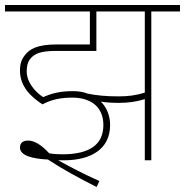

<svg xmlns="http://www.w3.org/2000/svg" viewBox="-20 -642 741 769"><path d="M270 -251C335 -251 394 -221 394 -141C394 -63 339 -24 230 -24C211 -24 194 -25 177 -28C149 -59 119 -79 93 -79C69 -79 60 -67 60 -51C60 -17 115 -6 172 -3C228 34 297 72 367 107L378 83C319 57 262 27 213 0C219 0 227 0 236 0C343 0 421 -44 421 -141C421 -178 408 -211 384 -235C408 -231 432 -230 455 -230C496 -230 528 -235 560 -245V0H586V-596H701V-622H0V-596H340V-464H210C130 -464 99 -447 78 -419C66 -403 60 -386 60 -359C60 -294 106 -253 150 -224C189 -245 228 -251 270 -251ZM454 -256C403 -256 366 -260 331 -267C313 -274 294 -277 272 -277C219 -277 184 -267 153 -253C123 -272 87 -311 87 -356C87 -377 91 -394 101 -406C119 -429 147 -438 204 -438H366V-596H560V-271C524 -260 494 -256 454 -256Z"/></svg>

Font: Noto Sans Devanagari UI Thin
Style: Regular
Weight: 100
Designer: Jelle Bosma - Monotype Design Team
Foundry: Monotype Imaging Inc.
Version: Version 2.004